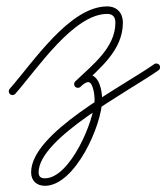

<svg xmlns="http://www.w3.org/2000/svg" viewBox="-20 -292 532 614"><path d="M29 7.9C29 7.9 29 7.9 29 7.9C98.1 -70.4 215.1 -247.5 322.8 -247.5C341 -247.5 349 -237.1 349 -219.5C349 -138.6 273.9 -83.2 220.7 -31.6C215.9 -27 215.8 -19.4 220.4 -14.7C225 -9.9 232.6 -9.8 237.3 -14.4C237.3 -14.4 237.3 -14.4 237.3 -14.4C296.2 -71.3 373 -129.7 373 -219.5C373 -250.3 354.3 -271.5 322.8 -271.5C202.7 -271.5 86.1 -93.1 11 -7.9C6.6 -3 7.1 4.6 12.1 9C17 13.4 24.6 12.9 29 7.9ZM237.3 -14.4C237.3 -14.4 237.3 -14.4 237.3 -14.4C243.2 -20 253.3 -29.4 262.2 -29.4C278.3 -29.4 282.6 15.2 282.6 26.6C282.6 93.2 203.8 278.2 123.7 278.2C110.5 278.2 103.5 272.7 103.5 259.1C103.5 149.9 387.9 2.2 486.9 -67.2C492.3 -71 493.6 -78.5 489.8 -83.9C486 -89.3 478.5 -90.6 473.1 -86.8C364.8 -11 79.5 132.5 79.5 259.1C79.5 286 97.3 302.2 123.7 302.2C220 302.2 306.6 107.5 306.6 26.6C306.6 -0.8 298.1 -53.4 262.2 -53.4C246.1 -53.4 231.7 -42.3 220.7 -31.6C215.9 -27 215.8 -19.4 220.4 -14.7C225 -9.9 232.6 -9.8 237.3 -14.4Z"/></svg>

Font: FRB American Cursive Guidelines Light
Style: Italic
Weight: 300
Italic angle: -25°
Version: Version 2.0;Modular Font Editor K font №1